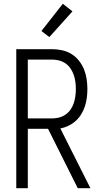

<svg xmlns="http://www.w3.org/2000/svg" viewBox="-20 -995 540 1015"><path d="M66 0V-735H257Q283 -735 309.5 -729Q336 -723 358.5 -709Q381 -695 397.5 -674Q414 -653 424 -628.5Q434 -604 438 -577.5Q442 -551 442 -524Q442 -501 439 -478Q436 -455 429 -433.5Q422 -412 410 -392Q398 -372 381 -356.5Q364 -341 342.5 -330.5Q321 -320 299 -316L458 0H391L234 -314H127V0ZM127 -369H257Q275 -369 293.5 -374Q312 -379 327.5 -390Q343 -401 353.5 -416.5Q364 -432 370 -450Q376 -468 378.5 -487Q381 -506 381 -524Q381 -543 378.5 -562Q376 -581 370 -598.5Q364 -616 353.5 -632Q343 -648 327.5 -659Q312 -670 293.5 -675Q275 -680 257 -680H127ZM241 -799 199 -831 312 -975 363 -935Z"/></svg>

Font: Iosevka Custom Light
Style: Regular
Weight: 300
Monospace: yes
Designer: Belleve Invis
Foundry: Belleve Invis
Version: Version 27.3.5